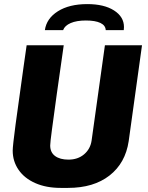

<svg xmlns="http://www.w3.org/2000/svg" viewBox="-20 -907 720 937"><path d="M291 -686 257 -447Q242 -338 233.5 -274.5Q225 -211 225 -197Q225 -163 249 -145.5Q273 -128 314 -128Q360 -128 390.5 -154Q421 -180 427 -221L492 -686H673L608 -218Q592 -111 514.5 -50.5Q437 10 312 10H276Q205 10 152 -13.5Q99 -37 70.5 -78.5Q42 -120 42 -172Q42 -194 56 -299.5Q70 -405 95 -581L110 -686ZM585 -775Q585 -765 584 -760H496Q495 -783 470 -795Q445 -807 399 -807Q354 -807 325 -794.5Q296 -782 288 -760H199Q207 -817 262.5 -852Q318 -887 406 -887Q488 -887 536.5 -856Q585 -825 585 -775Z"/></svg>

Font: Chivo ExtraBold Italic
Style: Regular
Weight: 800
Italic angle: -8.05°
Designer: Hector Gatti
Foundry: Omnibus-Type
Version: Version 1.007